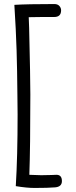

<svg xmlns="http://www.w3.org/2000/svg" viewBox="-20 -766 376 949"><path d="M58 154Q67 9 67 -200L66 -296Q65 -420 62 -518Q59 -616 51 -742Q116 -746 249 -746Q265 -746 273.5 -736.5Q282 -727 282 -715Q282 -682 248 -682H190Q146 -682 122 -681Q122 -669 124 -629Q130 -377 130 -299Q130 -37 125 98Q165 100 184 100L234 99Q244 98 259 98Q286 98 286 129Q286 157 253 160Q219 163 151 163Q112 163 58 154Z"/></svg>

Font: Mali
Style: Regular
Weight: 400
Version: Version 1.000; ttfautohint (v1.6)